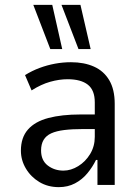

<svg xmlns="http://www.w3.org/2000/svg" viewBox="-20 -761 572 790"><path d="M222 9Q177 9 142 -12Q107 -33 86.5 -67.5Q66 -102 66 -141Q66 -195 95 -228Q124 -261 179 -275.5Q234 -290 311 -290H383V-230H322Q277 -230 244.5 -226Q212 -222 191 -212.5Q170 -203 159.5 -185.5Q149 -168 149 -142Q149 -101 176.5 -80Q204 -59 241 -59Q272 -59 302 -77.5Q332 -96 351 -127.5Q370 -159 370 -198V-340Q370 -390 341.5 -412.5Q313 -435 258 -435Q224 -435 186.5 -424.5Q149 -414 110 -389L83 -452Q112 -470 143 -481.5Q174 -493 206.5 -499Q239 -505 272 -505Q326 -505 366.5 -487Q407 -469 429.5 -431Q452 -393 452 -334V0H381V-103H375Q361 -74 339.5 -48Q318 -22 288.5 -6.5Q259 9 222 9ZM303 -559 233 -741H311L353 -559ZM187 -559 117 -741H195L236 -559Z"/></svg>

Font: Nunito Sans 7pt Condensed
Style: Regular
Weight: 400
Width: 3
Designer: Vernon Adams
Foundry: Vernon Adams
Version: Version 3.101;gftools[0.9.27]